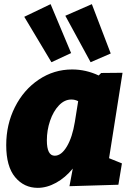

<svg xmlns="http://www.w3.org/2000/svg" viewBox="-20 -891 637 926"><path d="M571 -540 506 -128 568 -103 551 0 315 7 331 -78Q295 -34 250.5 -9.5Q206 15 162 15Q96 15 53 -36.5Q10 -88 10 -191Q10 -291 52 -374.5Q94 -458 167 -507Q240 -556 328 -556Q394 -556 456 -527L468 -539ZM341 -303 357 -403Q342 -411 324 -411Q291 -411 264 -382.5Q237 -354 221.5 -308.5Q206 -263 206 -214Q206 -140 244 -140Q276 -140 302.5 -184.5Q329 -229 341 -303ZM323 -635 228 -591 97 -810 224 -871ZM514 -633 417 -591 295 -815 423 -871Z"/></svg>

Font: Bitter Pro Black
Style: Italic
Weight: 900
Italic angle: -9°
Designer: Sol Matas, and Bitter project Authors
Foundry: Sol Matas
Version: Version 1.010